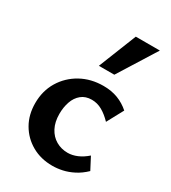

<svg xmlns="http://www.w3.org/2000/svg" viewBox="-178 -802 804 905"><g transform="rotate(30 223.5 -349.0)"><path d="M253 13Q190 13 141 -15Q92 -43 64 -91.5Q36 -140 36 -203Q36 -270 67.5 -322Q99 -374 153 -404Q207 -434 275 -434Q319 -434 354 -420.5Q389 -407 417 -382L369 -293Q343 -320 316.5 -335Q290 -350 260 -350Q226 -350 203.5 -331.5Q181 -313 170.5 -282.5Q160 -252 160 -216Q160 -172 176.5 -140.5Q193 -109 221.5 -92.5Q250 -76 285 -76Q310 -76 336 -87Q362 -98 387 -120L421 -55Q394 -29 364.5 -14Q335 1 307 7Q279 13 253 13ZM208 -505 290 -711H421L292 -505Z"/></g></svg>

Font: Ysabeau Office
Style: Bold
Weight: 700
Designer: Christian Thalmann (Catharsis Fonts)
Version: Version 2.001;gftools[0.9.30]; featfreeze: tnum,lnum,ss02